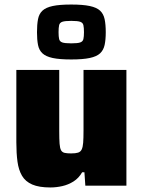

<svg xmlns="http://www.w3.org/2000/svg" viewBox="-20 -818 630 846"><path d="M202 8Q152 8 122 -5Q92 -18 77 -43.5Q62 -69 57 -106Q52 -143 52 -191V-510H241V-241Q241 -205 242.5 -185Q244 -165 249 -156Q254 -147 264.5 -144.5Q275 -142 293 -142Q313 -142 324 -145.5Q335 -149 340 -159.5Q345 -170 346.5 -189.5Q348 -209 348 -243V-510H537V0H356L352 -59H342Q327 -33 304 -18.5Q281 -4 254.5 2Q228 8 202 8ZM294 -556Q242 -556 212 -562.5Q182 -569 167 -583Q152 -597 147.5 -620Q143 -643 143 -676Q143 -710 147.5 -733.5Q152 -757 167 -771Q182 -785 212 -791.5Q242 -798 294 -798Q345 -798 375.5 -791.5Q406 -785 421 -771Q436 -757 441 -733.5Q446 -710 446 -676Q446 -643 441 -620Q436 -597 421 -583Q406 -569 375.5 -562.5Q345 -556 294 -556ZM294 -627Q322 -627 333.5 -631Q345 -635 347.5 -646Q350 -657 350 -676Q350 -696 347.5 -707Q345 -718 333.5 -722Q322 -726 294 -726Q266 -726 254.5 -722Q243 -718 240.5 -707Q238 -696 238 -676Q238 -657 240.5 -646Q243 -635 254.5 -631Q266 -627 294 -627Z"/></svg>

Font: Saira Thin ExtraBold
Style: Regular
Weight: 800
Version: Version 1.101